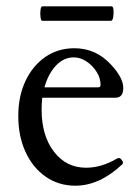

<svg xmlns="http://www.w3.org/2000/svg" viewBox="-20 -578 441 609"><path d="M219 11Q166 11 125 -17.5Q84 -46 61 -96Q38 -146 38 -210Q38 -273 61 -321.5Q84 -370 124 -397.5Q164 -425 216 -425Q285 -425 333 -372Q371 -331 371 -299Q371 -268 346 -268H114Q112 -250 112 -230Q112 -148 151 -97Q190 -46 253 -46Q302 -46 351 -75Q359 -80 366 -71Q373 -62 368 -57Q296 11 219 11ZM214 -396Q182 -396 157.5 -370Q133 -344 121 -301H292Q299 -301 299 -309Q299 -330 286.5 -350Q274 -370 254.5 -383Q235 -396 214 -396ZM114 -512Q110 -512 108.5 -523.5Q107 -535 108.5 -546.5Q110 -558 114 -558H334Q339 -558 340 -546.5Q341 -535 339 -523.5Q337 -512 332 -512Z"/></svg>

Font: Junicode
Style: Regular
Weight: 400
Designer: Peter S. Baker
Version: Version 2.100; ttfautohint (v1.8.4)